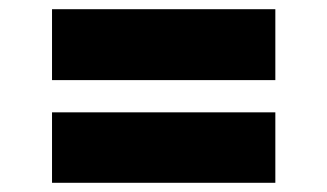

<svg xmlns="http://www.w3.org/2000/svg" viewBox="-20 -506 710 417"><path d="M93 -332V-486H578V-332ZM93 -109V-262H578V-109Z"/></svg>

Font: Gabarito ExtraBold
Style: Regular
Weight: 800
Designer: Leandro Assis / Alvaro Franca / Felipe Casaprima
Foundry: Naipe Foundry
Version: Version 1.000